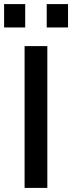

<svg xmlns="http://www.w3.org/2000/svg" viewBox="-41 -917 352 937"><path d="M190 0V-692H79V0ZM291 -783V-897H187V-783ZM82 -783V-897H-21V-783Z"/></svg>

Font: RazerF5 SemiBold
Style: Regular
Weight: 600
Foundry: Razer Inc.
Version: Version 2